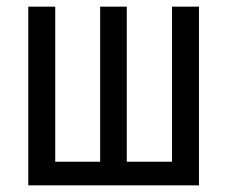

<svg xmlns="http://www.w3.org/2000/svg" viewBox="-20 -557 683 577"><path d="M578 0H65V-537H146V-71H281V-537H361V-71H497V-537H578Z"/></svg>

Font: Noto Sans UI Cond
Style: Regular
Weight: 400
Width: 3
Designer: Monotype Design Team
Foundry: Monotype Imaging Inc.
Version: Version 1.001